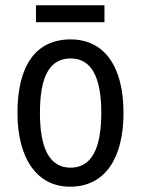

<svg xmlns="http://www.w3.org/2000/svg" viewBox="-20 -696 533 726"><path d="M375 -676H116V-612H375ZM447 -269C447 -450 371 -547 247 -547C114 -547 46 -446 46 -269C46 -98 119 10 245 10C378 10 447 -99 447 -269ZM131 -269C131 -404 166 -475 247 -475C326 -475 363 -404 363 -269C363 -134 326 -62 247 -62C167 -62 131 -135 131 -269Z"/></svg>

Font: Noto Sans Bengali Condensed
Style: Regular
Weight: 400
Width: 3
Designer: Jelle Bosma - Monotype Design Team
Foundry: Monotype Imaging Inc.
Version: Version 2.003